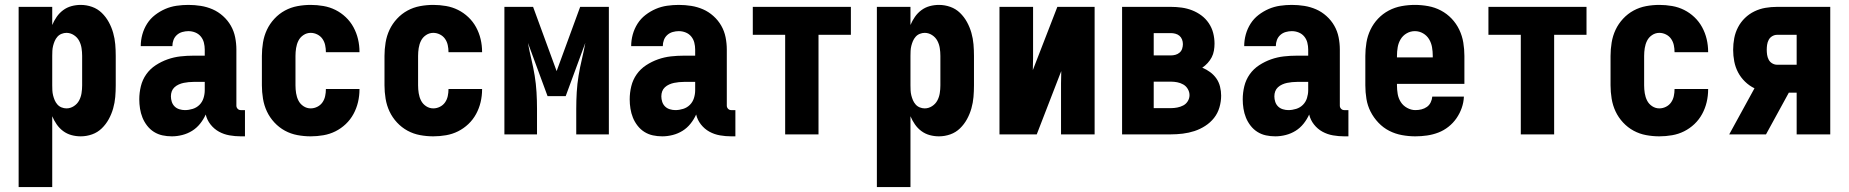

<svg xmlns="http://www.w3.org/2000/svg" viewBox="-20 -548 7540 783"><path d="M56 215V-520H193V-446Q200 -463 211 -479Q222 -495 237.5 -506.5Q253 -518 271.5 -523Q290 -528 309 -528Q333 -528 355.5 -520Q378 -512 395 -495.5Q412 -479 423.5 -458Q435 -437 441.5 -414Q448 -391 450 -367.5Q452 -344 452 -320V-200Q452 -176 450 -152.5Q448 -129 441.5 -106Q435 -83 423.5 -62Q412 -41 395 -24.5Q378 -8 355.5 0Q333 8 309 8Q290 8 271.5 3Q253 -2 237.5 -13.5Q222 -25 211 -41Q200 -57 193 -74V215ZM251 -106Q267 -106 281 -115Q295 -124 302.5 -138Q310 -152 312.5 -168Q315 -184 315 -200V-320Q315 -336 312.5 -352Q310 -368 302.5 -382Q295 -396 281 -405Q267 -414 251 -414Q241 -414 231 -410Q221 -406 214 -398Q207 -390 203 -380.5Q199 -371 196.5 -361Q194 -351 193.5 -340.5Q193 -330 193 -320V-200Q193 -190 193.5 -179.5Q194 -169 196.5 -159Q199 -149 203 -139.5Q207 -130 214 -122Q221 -114 231 -110Q241 -106 251 -106Z M681 8Q661 8 642.5 4Q624 0 608 -10Q592 -20 580 -35.5Q568 -51 561 -68.5Q554 -86 551 -105Q548 -124 548 -143Q548 -170 554.5 -196.5Q561 -223 576.5 -245Q592 -267 615 -282Q638 -297 663.5 -306Q689 -315 715.5 -318Q742 -321 769 -321H815V-346Q815 -360 811.5 -374Q808 -388 799 -399Q790 -410 776.5 -415.5Q763 -421 748 -421Q736 -421 723.5 -417.5Q711 -414 701.5 -405.5Q692 -397 687.5 -385Q683 -373 683 -360H554Q554 -384 560.5 -407.5Q567 -431 580 -451.5Q593 -472 612.5 -487Q632 -502 654 -511.5Q676 -521 700 -524.5Q724 -528 748 -528Q774 -528 799 -524Q824 -520 847 -510Q870 -500 889.5 -482.5Q909 -465 921.5 -443Q934 -421 939 -396Q944 -371 944 -346V-117Q944 -110 949 -104.5Q954 -99 962 -99H979V8H962Q939 8 916 4Q893 0 873 -11Q853 -22 838.5 -40.5Q824 -59 819 -81Q810 -61 796 -43.5Q782 -26 763.5 -14.5Q745 -3 723.5 2.5Q702 8 681 8ZM734 -99Q750 -99 766 -104Q782 -109 793.5 -120.5Q805 -132 810 -148Q815 -164 815 -180V-214H769Q759 -214 749 -213Q739 -212 729 -210Q719 -208 709 -203.5Q699 -199 691.5 -192Q684 -185 680.5 -175.5Q677 -166 677 -155Q677 -144 680.5 -133Q684 -122 692 -114Q700 -106 711.5 -102.5Q723 -99 734 -99Z M1247 8Q1220 8 1193 3Q1166 -2 1142 -15Q1118 -28 1099 -48.5Q1080 -69 1068.5 -93.5Q1057 -118 1052.5 -145.5Q1048 -173 1048 -200V-320Q1048 -347 1052.5 -374.5Q1057 -402 1068.5 -426.5Q1080 -451 1099 -471.5Q1118 -492 1142 -505Q1166 -518 1193 -523Q1220 -528 1247 -528Q1273 -528 1299 -523.5Q1325 -519 1348 -507.5Q1371 -496 1390 -478Q1409 -460 1421.5 -437Q1434 -414 1440 -388.5Q1446 -363 1446 -337V-335H1309V-336Q1309 -350 1306 -364Q1303 -378 1295 -389.5Q1287 -401 1274 -407.5Q1261 -414 1247 -414Q1231 -414 1217.5 -405Q1204 -396 1197 -382Q1190 -368 1187.5 -352Q1185 -336 1185 -320V-200Q1185 -184 1187.5 -168Q1190 -152 1197 -138Q1204 -124 1217.5 -115Q1231 -106 1247 -106Q1261 -106 1274 -112.5Q1287 -119 1295 -130.5Q1303 -142 1306 -156Q1309 -170 1309 -184V-185H1446V-183Q1446 -157 1440 -131.5Q1434 -106 1421.5 -83Q1409 -60 1390 -42Q1371 -24 1348 -12.5Q1325 -1 1299 3.5Q1273 8 1247 8Z M1747 8Q1720 8 1693 3Q1666 -2 1642 -15Q1618 -28 1599 -48.5Q1580 -69 1568.5 -93.5Q1557 -118 1552.5 -145.5Q1548 -173 1548 -200V-320Q1548 -347 1552.5 -374.5Q1557 -402 1568.5 -426.5Q1580 -451 1599 -471.5Q1618 -492 1642 -505Q1666 -518 1693 -523Q1720 -528 1747 -528Q1773 -528 1799 -523.5Q1825 -519 1848 -507.5Q1871 -496 1890 -478Q1909 -460 1921.5 -437Q1934 -414 1940 -388.5Q1946 -363 1946 -337V-335H1809V-336Q1809 -350 1806 -364Q1803 -378 1795 -389.5Q1787 -401 1774 -407.5Q1761 -414 1747 -414Q1731 -414 1717.5 -405Q1704 -396 1697 -382Q1690 -368 1687.5 -352Q1685 -336 1685 -320V-200Q1685 -184 1687.5 -168Q1690 -152 1697 -138Q1704 -124 1717.5 -115Q1731 -106 1747 -106Q1761 -106 1774 -112.5Q1787 -119 1795 -130.5Q1803 -142 1806 -156Q1809 -170 1809 -184V-185H1946V-183Q1946 -157 1940 -131.5Q1934 -106 1921.5 -83Q1909 -60 1890 -42Q1871 -24 1848 -12.5Q1825 -1 1799 3.5Q1773 8 1747 8Z M2037 0V-520H2154L2250 -258L2346 -520H2463V0H2330V-104Q2330 -138 2332 -172Q2334 -206 2339.5 -239.5Q2345 -273 2353 -306.5Q2361 -340 2367 -373L2287 -156H2213L2133 -373Q2139 -340 2147 -306.5Q2155 -273 2160.5 -239.5Q2166 -206 2168 -172Q2170 -138 2170 -104V0Z M2681 8Q2661 8 2642.5 4Q2624 0 2608 -10Q2592 -20 2580 -35.5Q2568 -51 2561 -68.5Q2554 -86 2551 -105Q2548 -124 2548 -143Q2548 -170 2554.5 -196.5Q2561 -223 2576.5 -245Q2592 -267 2615 -282Q2638 -297 2663.5 -306Q2689 -315 2715.5 -318Q2742 -321 2769 -321H2815V-346Q2815 -360 2811.5 -374Q2808 -388 2799 -399Q2790 -410 2776.5 -415.5Q2763 -421 2748 -421Q2736 -421 2723.5 -417.5Q2711 -414 2701.5 -405.5Q2692 -397 2687.5 -385Q2683 -373 2683 -360H2554Q2554 -384 2560.5 -407.5Q2567 -431 2580 -451.5Q2593 -472 2612.5 -487Q2632 -502 2654 -511.5Q2676 -521 2700 -524.5Q2724 -528 2748 -528Q2774 -528 2799 -524Q2824 -520 2847 -510Q2870 -500 2889.5 -482.5Q2909 -465 2921.5 -443Q2934 -421 2939 -396Q2944 -371 2944 -346V-117Q2944 -110 2949 -104.5Q2954 -99 2962 -99H2979V8H2962Q2939 8 2916 4Q2893 0 2873 -11Q2853 -22 2838.5 -40.5Q2824 -59 2819 -81Q2810 -61 2796 -43.5Q2782 -26 2763.5 -14.5Q2745 -3 2723.5 2.5Q2702 8 2681 8ZM2734 -99Q2750 -99 2766 -104Q2782 -109 2793.5 -120.5Q2805 -132 2810 -148Q2815 -164 2815 -180V-214H2769Q2759 -214 2749 -213Q2739 -212 2729 -210Q2719 -208 2709 -203.5Q2699 -199 2691.5 -192Q2684 -185 2680.5 -175.5Q2677 -166 2677 -155Q2677 -144 2680.5 -133Q2684 -122 2692 -114Q2700 -106 2711.5 -102.5Q2723 -99 2734 -99Z M3182 0V-406H3050V-520H3450V-406H3318V0Z M3556 215V-520H3693V-446Q3700 -463 3711 -479Q3722 -495 3737.5 -506.5Q3753 -518 3771.5 -523Q3790 -528 3809 -528Q3833 -528 3855.5 -520Q3878 -512 3895 -495.5Q3912 -479 3923.5 -458Q3935 -437 3941.5 -414Q3948 -391 3950 -367.5Q3952 -344 3952 -320V-200Q3952 -176 3950 -152.5Q3948 -129 3941.5 -106Q3935 -83 3923.5 -62Q3912 -41 3895 -24.5Q3878 -8 3855.5 0Q3833 8 3809 8Q3790 8 3771.5 3Q3753 -2 3737.5 -13.5Q3722 -25 3711 -41Q3700 -57 3693 -74V215ZM3751 -106Q3767 -106 3781 -115Q3795 -124 3802.5 -138Q3810 -152 3812.5 -168Q3815 -184 3815 -200V-320Q3815 -336 3812.5 -352Q3810 -368 3802.5 -382Q3795 -396 3781 -405Q3767 -414 3751 -414Q3741 -414 3731 -410Q3721 -406 3714 -398Q3707 -390 3703 -380.5Q3699 -371 3696.5 -361Q3694 -351 3693.5 -340.5Q3693 -330 3693 -320V-200Q3693 -190 3693.5 -179.5Q3694 -169 3696.5 -159Q3699 -149 3703 -139.5Q3707 -130 3714 -122Q3721 -114 3731 -110Q3741 -106 3751 -106Z M4056 0V-520H4193V-312Q4193 -299 4192.5 -286.5Q4192 -274 4192 -262L4292 -520H4444V0H4307V-208Q4307 -221 4307.5 -233.5Q4308 -246 4308 -258L4302 -243L4208 0Z M4556 0V-520H4755Q4777 -520 4799 -517Q4821 -514 4841.5 -506Q4862 -498 4879.5 -485Q4897 -472 4909.5 -453.5Q4922 -435 4927.5 -413.5Q4933 -392 4933 -370Q4933 -356 4930.5 -341.5Q4928 -327 4921.5 -314.5Q4915 -302 4905 -291Q4895 -280 4883 -272Q4900 -265 4915 -254Q4930 -243 4940.5 -228Q4951 -213 4955.5 -194.5Q4960 -176 4960 -158Q4960 -134 4953 -110Q4946 -86 4931 -67Q4916 -48 4895 -34.5Q4874 -21 4851 -13.5Q4828 -6 4803.5 -3Q4779 0 4755 0ZM4685 -322H4755Q4764 -322 4773.5 -324.5Q4783 -327 4790.5 -333.5Q4798 -340 4801 -349.5Q4804 -359 4804 -368Q4804 -378 4800.5 -387Q4797 -396 4790 -402Q4783 -408 4773.5 -410.5Q4764 -413 4755 -413H4685ZM4685 -107H4755Q4768 -107 4781 -109.5Q4794 -112 4805.5 -118Q4817 -124 4824 -135.5Q4831 -147 4831 -160Q4831 -173 4824 -185Q4817 -197 4805.5 -203.5Q4794 -210 4781 -212.5Q4768 -215 4755 -215H4685Z M5181 8Q5161 8 5142.5 4Q5124 0 5108 -10Q5092 -20 5080 -35.5Q5068 -51 5061 -68.5Q5054 -86 5051 -105Q5048 -124 5048 -143Q5048 -170 5054.5 -196.5Q5061 -223 5076.5 -245Q5092 -267 5115 -282Q5138 -297 5163.5 -306Q5189 -315 5215.5 -318Q5242 -321 5269 -321H5315V-346Q5315 -360 5311.5 -374Q5308 -388 5299 -399Q5290 -410 5276.5 -415.5Q5263 -421 5248 -421Q5236 -421 5223.5 -417.5Q5211 -414 5201.5 -405.5Q5192 -397 5187.5 -385Q5183 -373 5183 -360H5054Q5054 -384 5060.5 -407.5Q5067 -431 5080 -451.5Q5093 -472 5112.5 -487Q5132 -502 5154 -511.5Q5176 -521 5200 -524.5Q5224 -528 5248 -528Q5274 -528 5299 -524Q5324 -520 5347 -510Q5370 -500 5389.5 -482.5Q5409 -465 5421.5 -443Q5434 -421 5439 -396Q5444 -371 5444 -346V-117Q5444 -110 5449 -104.5Q5454 -99 5462 -99H5479V8H5462Q5439 8 5416 4Q5393 0 5373 -11Q5353 -22 5338.5 -40.5Q5324 -59 5319 -81Q5310 -61 5296 -43.5Q5282 -26 5263.5 -14.5Q5245 -3 5223.5 2.5Q5202 8 5181 8ZM5234 -99Q5250 -99 5266 -104Q5282 -109 5293.5 -120.5Q5305 -132 5310 -148Q5315 -164 5315 -180V-214H5269Q5259 -214 5249 -213Q5239 -212 5229 -210Q5219 -208 5209 -203.5Q5199 -199 5191.5 -192Q5184 -185 5180.5 -175.5Q5177 -166 5177 -155Q5177 -144 5180.5 -133Q5184 -122 5192 -114Q5200 -106 5211.5 -102.5Q5223 -99 5234 -99Z M5752 8Q5725 8 5697.5 3Q5670 -2 5645.5 -14.5Q5621 -27 5601.5 -47.5Q5582 -68 5569.5 -92.5Q5557 -117 5552.5 -144.5Q5548 -172 5548 -200V-320Q5548 -347 5552.5 -374.5Q5557 -402 5569 -427Q5581 -452 5600 -472Q5619 -492 5643.5 -505Q5668 -518 5695.5 -523Q5723 -528 5750 -528Q5777 -528 5804.5 -523Q5832 -518 5856.5 -505Q5881 -492 5900 -472Q5919 -452 5931 -427Q5943 -402 5947.5 -374.5Q5952 -347 5952 -320V-206H5677V-200Q5677 -182 5680 -164.5Q5683 -147 5692.5 -132Q5702 -117 5718.5 -108Q5735 -99 5752 -99Q5765 -99 5777 -102Q5789 -105 5799 -112Q5809 -119 5814.5 -130.5Q5820 -142 5821 -154H5950Q5949 -130 5941 -107.5Q5933 -85 5919.5 -65.5Q5906 -46 5887 -31Q5868 -16 5846 -7.5Q5824 1 5800 4.5Q5776 8 5752 8ZM5823 -314V-320Q5823 -338 5820 -355.5Q5817 -373 5808 -388Q5799 -403 5783.5 -412Q5768 -421 5750 -421Q5732 -421 5716.5 -412Q5701 -403 5692 -388Q5683 -373 5680 -355.5Q5677 -338 5677 -320V-314Z M6182 0V-406H6050V-520H6450V-406H6318V0Z M6747 8Q6720 8 6693 3Q6666 -2 6642 -15Q6618 -28 6599 -48.5Q6580 -69 6568.5 -93.5Q6557 -118 6552.5 -145.5Q6548 -173 6548 -200V-320Q6548 -347 6552.5 -374.5Q6557 -402 6568.5 -426.5Q6580 -451 6599 -471.5Q6618 -492 6642 -505Q6666 -518 6693 -523Q6720 -528 6747 -528Q6773 -528 6799 -523.5Q6825 -519 6848 -507.5Q6871 -496 6890 -478Q6909 -460 6921.5 -437Q6934 -414 6940 -388.5Q6946 -363 6946 -337V-335H6809V-336Q6809 -350 6806 -364Q6803 -378 6795 -389.5Q6787 -401 6774 -407.5Q6761 -414 6747 -414Q6731 -414 6717.5 -405Q6704 -396 6697 -382Q6690 -368 6687.5 -352Q6685 -336 6685 -320V-200Q6685 -184 6687.5 -168Q6690 -152 6697 -138Q6704 -124 6717.5 -115Q6731 -106 6747 -106Q6761 -106 6774 -112.5Q6787 -119 6795 -130.5Q6803 -142 6806 -156Q6809 -170 6809 -184V-185H6946V-183Q6946 -157 6940 -131.5Q6934 -106 6921.5 -83Q6909 -60 6890 -42Q6871 -24 6848 -12.5Q6825 -1 6799 3.5Q6773 8 6747 8Z M7032 0 7135 -188Q7114 -198 7096.5 -215Q7079 -232 7068 -253Q7057 -274 7052.5 -297.5Q7048 -321 7048 -345Q7048 -369 7052.5 -392.5Q7057 -416 7068 -437Q7079 -458 7096 -474.5Q7113 -491 7134.5 -501.5Q7156 -512 7179.5 -516Q7203 -520 7227 -520H7444V0H7307V-170H7275L7182 0ZM7227 -284H7307V-406H7227Q7217 -406 7207.5 -400.5Q7198 -395 7193 -385.5Q7188 -376 7186.5 -365.5Q7185 -355 7185 -345Q7185 -335 7186.5 -324.5Q7188 -314 7193 -304.5Q7198 -295 7207.5 -289.5Q7217 -284 7227 -284Z"/></svg>

Font: Iosevka SS18 Heavy
Style: Regular
Weight: 900
Monospace: yes
Designer: Belleve Invis
Foundry: Belleve Invis
Version: Version 25.1.1; ttfautohint (v1.8.4)